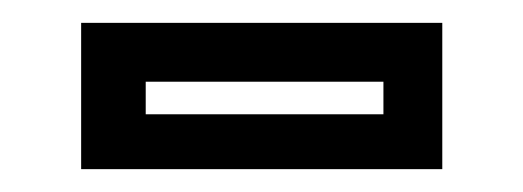

<svg xmlns="http://www.w3.org/2000/svg" viewBox="-20 -386 458 168"><path d="M51 -238V-366H367V-238ZM107.5 -286H315.5V-314.5H107.5Z"/></svg>

Font: Tourney SemiBold
Style: Regular
Weight: 600
Version: Version 1.015